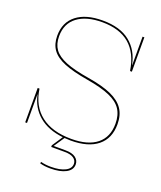

<svg xmlns="http://www.w3.org/2000/svg" viewBox="-173 -871 1006 1197"><g transform="rotate(20 330.0 -272.5)"><path d="M325 8 278 78H357Q401 78 424 95Q447 112 447 140Q447 176 409 196.5Q371 217 306 217Q265 217 236 208L239 198Q269 206 306 206Q365 206 400 188.5Q435 171 435 140Q435 117 415 103Q395 89 356 89H266V78L313 7Q213 -4 152 -55.5Q91 -107 74 -190H73V0H61V-228H73Q89 -117 164 -59Q239 -1 366 -1Q476 -1 534.5 -48Q593 -95 593 -184Q593 -241 568 -279Q543 -317 486.5 -341.5Q430 -366 335 -382Q234 -399 175.5 -423Q117 -447 90.5 -484Q64 -521 64 -576Q64 -665 126 -713.5Q188 -762 299 -762Q415 -762 481 -709Q547 -656 565 -563H566V-752H578V-524H566Q531 -751 300 -751Q195 -751 135.5 -706Q76 -661 76 -577Q76 -525 100.5 -491Q125 -457 181.5 -434Q238 -411 337 -395Q435 -379 493.5 -352.5Q552 -326 579 -285.5Q606 -245 606 -185Q606 -91 544 -40.5Q482 10 366 10Q351 10 325 8Z"/></g></svg>

Font: Hepta Slab Thin
Style: Regular
Weight: 250
Designer: Michael LaGattuta
Foundry: Michael LaGattuta
Version: Version 1.100; ttfautohint (v1.8) -l 8 -r 50 -G 200 -x 14 -D